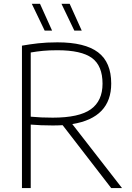

<svg xmlns="http://www.w3.org/2000/svg" viewBox="-20 -964 678 984"><path d="M92.5 0V-730Q131.5 -737 175 -742Q218.5 -747 274.5 -747Q415 -747 482.5 -696Q550 -645 550 -536Q550 -360.5 350.5 -328L605.5 0H550L301 -322.5Q277 -321 250.5 -321Q216 -321 190.2 -322.2Q164.5 -323.5 137.5 -325.5V0ZM250 -361Q385.5 -361 445.5 -404Q505.5 -447 505.5 -535Q505.5 -627 451.2 -666.8Q397 -706.5 274.5 -706.5Q231.5 -706.5 200.5 -703.5Q169.5 -700.5 137.5 -695V-366Q169.5 -363.5 192.8 -362.2Q216 -361 250 -361ZM361 -807 295 -944.5H337L399 -807ZM209 -807 143 -944.5H185L247 -807Z"/></svg>

Font: Encode Sans XLt
Style: Regular
Weight: 200
Designer: Multiple Designers
Foundry: Impallari Type
Version: Version 3.002; ttfautohint (v1.8.3) -l 8 -r 50 -G 200 -x 14 